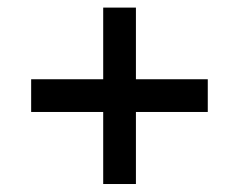

<svg xmlns="http://www.w3.org/2000/svg" viewBox="-20 -606 614 493"><path d="M329 -133.5V-318.5H513.5V-402.5H329V-586.5H245V-402.5H60V-318.5H245V-133.5Z"/></svg>

Font: Vela Sans SemBd
Style: Regular
Weight: 600
Designer: Principal design: Mikhail Sharanda - project Manrope.
Design modification: Ravid Balaliev
Foundry: Mikhail Sharanda
Version: Version 1.001